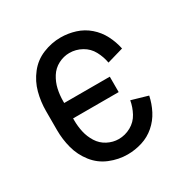

<svg xmlns="http://www.w3.org/2000/svg" viewBox="-130 -654 761 777"><g transform="rotate(-30 250.0 -265.0)"><path d="M251 8Q209 8 168.5 -8.5Q128 -25 101 -59.5Q74 -94 63 -135.5Q52 -177 52 -220V-310Q52 -353 63 -394.5Q74 -436 101 -470.5Q128 -505 168.5 -521.5Q209 -538 251 -538Q286 -538 319.5 -527.5Q353 -517 379.5 -494Q406 -471 422 -440Q438 -409 445 -375L369 -353Q364 -382 349.5 -409Q335 -436 308 -451Q281 -466 251 -466Q224 -466 199 -453Q174 -440 159 -416Q144 -392 138 -365Q132 -338 132 -310V-301H345V-229H132V-220Q132 -192 138 -165Q144 -138 159 -114Q174 -90 199 -77Q224 -64 251 -64Q281 -64 308 -79Q335 -94 349.5 -121Q364 -148 369 -177L445 -155Q438 -121 422 -90Q406 -59 379.5 -36Q353 -13 319.5 -2.5Q286 8 251 8Z"/></g></svg>

Font: Iosevka SS08
Style: Regular
Weight: 400
Monospace: yes
Designer: Belleve Invis
Foundry: Belleve Invis
Version: 2.1.0; ttfautohint (v1.8.2)